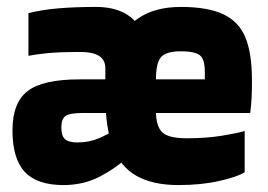

<svg xmlns="http://www.w3.org/2000/svg" viewBox="-20 -524 773 554"><path d="M502 -376Q459 -376 444.5 -359Q430 -342 430 -295H571Q571 -300 571 -306.5Q571 -313 571 -317Q571 -354 556 -365Q541 -376 502 -376ZM686 -27Q666 -14 613.5 -2Q561 10 495 10Q421 10 374 -16.5Q327 -43 305.5 -99.5Q284 -156 284 -247Q284 -321 307 -379Q330 -437 378 -470.5Q426 -504 502 -504Q580 -504 625 -482.5Q670 -461 688.5 -415Q707 -369 707 -293Q707 -261 706 -242Q705 -223 702 -198H430Q431 -169 440 -153Q449 -137 468.5 -131Q488 -125 519 -125Q575 -125 621 -132.5Q667 -140 686 -146ZM16 -148Q16 -228 60 -261.5Q104 -295 210 -295Q234 -295 257.5 -295Q281 -295 303 -295V-198Q282 -198 261.5 -198Q241 -198 220 -198Q180 -198 168.5 -189Q157 -180 157 -156Q157 -133 167 -123Q177 -113 204 -113Q238 -113 267.5 -126Q297 -139 303 -146L344 -67Q315 -39 268 -14.5Q221 10 163 10Q87 10 51.5 -28Q16 -66 16 -148ZM408 -342 284 -220V-327Q284 -343 276 -353.5Q268 -364 252 -369Q236 -374 211 -374Q150 -374 116 -370.5Q82 -367 62 -363V-486Q101 -496 149.5 -500Q198 -504 257 -504Q306 -504 339.5 -486Q373 -468 390.5 -432.5Q408 -397 408 -342Z"/></svg>

Font: Blinker
Style: Regular
Weight: 400
Designer: Juergen Huber
Foundry: supertype
Version: 1.017